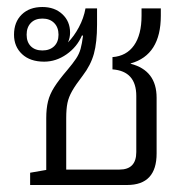

<svg xmlns="http://www.w3.org/2000/svg" viewBox="-20 -528 547 548"><path d="M66 0V-35L112 -43V-191Q112 -218 117 -238.5Q122 -259 135 -279.5Q148 -300 172 -328Q188 -347 197 -360.5Q206 -374 210 -388.5Q214 -403 217 -426L214 -427Q200 -394 170 -373Q140 -352 106 -352Q66 -352 43 -373.5Q20 -395 20 -429Q20 -465 42 -486.5Q64 -508 101 -508Q136 -508 158 -487.5Q180 -467 180 -435Q180 -420 174 -407Q191 -424 205 -450Q219 -476 224 -504H257V-458Q257 -407 248 -374.5Q239 -342 216 -312Q196 -286 186 -268.5Q176 -251 172.5 -234Q169 -217 169 -191V-44H321Q369 -44 369 -94V-254Q369 -325 301 -330V-365Q341 -368 362.5 -398.5Q384 -429 384 -483V-504H439V-483Q439 -371 353 -347V-346Q427 -327 427 -249V-90Q427 0 343 0ZM101 -384Q122 -384 134.5 -396Q147 -408 147 -429Q147 -450 134.5 -462.5Q122 -475 101 -475Q80 -475 68 -462.5Q56 -450 56 -429Q56 -408 68 -396Q80 -384 101 -384Z"/></svg>

Font: Noto Sans Thai Looped UI Light
Style: Regular
Weight: 300
Designer: Cadson Demak Team
Foundry: Cadson Demak Co., Ltd.
Version: Version 1.000